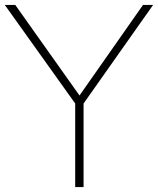

<svg xmlns="http://www.w3.org/2000/svg" viewBox="-28 -760 642 780"><path d="M277.5 0V-339.5L-8.5 -740H34L295 -372L553 -740H594L311.5 -339.5V0Z"/></svg>

Font: Encode Sans Semi Expanded Thin
Style: Regular
Weight: 100
Width: 6
Designer: Multiple Designers
Foundry: Impallari Type
Version: Version 3.000; ttfautohint (v1.8.3) -l 8 -r 50 -G 200 -x 14 